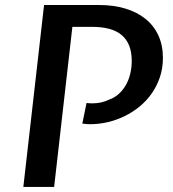

<svg xmlns="http://www.w3.org/2000/svg" viewBox="-20 -735 680 755"><path d="M192.9 0H71.8L153.3 -715.3H369.1Q426.3 -715.3 472.7 -701.4Q519 -687.5 552 -660.9Q585 -634.3 602.8 -595.7Q620.6 -557.1 620.6 -507.3Q620.6 -466.8 608.9 -431.9Q597.2 -397 576.9 -367.9Q556.6 -338.9 529.3 -316.4Q502 -293.9 470 -278.3Q438 -262.7 403.3 -254.6Q368.7 -246.6 334 -246.6Q327.1 -246.6 320.3 -247.1Q313.5 -247.6 303.7 -249L320.3 -330.1Q327.1 -329.1 332.5 -328.9Q337.9 -328.6 343.3 -328.6Q360.8 -328.6 377.7 -332.3Q394.5 -335.9 409.2 -343.3Q430.2 -350.6 446.5 -365.2Q462.9 -379.9 474.4 -399.7Q485.8 -419.4 491.9 -443.8Q498 -468.3 498 -495.6Q498 -531.2 487.5 -556.6Q477.1 -582 457.3 -598.1Q437.5 -614.3 408.7 -621.8Q379.9 -629.4 342.8 -629.4H264.6Z"/></svg>

Font: Proza Libre
Style: Medium Italic
Weight: 500
Designer: Jasper de Waard
Foundry: Jasper de Waard
Version: Version 1.000; ttfautohint (v1.4.1.8-43bc)